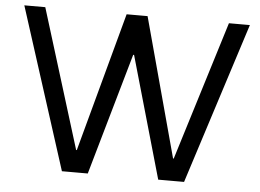

<svg xmlns="http://www.w3.org/2000/svg" viewBox="-51 -772 1134 838"><g transform="rotate(5 516.5 -353.5)"><path d="M22.5 -707H114.3L333 0L279.3 -97.7H333V0H249ZM470.7 -707H540L551.8 -663.1V-533.2H481.4L551.8 -663.1L362.3 0H279.3ZM481.4 -663.1 493.2 -707H562.5L753.9 0L700.2 -97.7H753.9V0H670.9ZM918.9 -707H1010.7L784.2 0H700.2Z"/></g></svg>

Font: Wanted Sans Variable
Style: Regular
Weight: 400
Designer: Original Design by Kil Hyung-jin and Kang Hanbin, Wanted Lab, Inc; Hangeul from Source Han Sans by Jang Soo-young and Ka
Foundry: Wanted Lab, Inc.
Version: Version 1.003;Glyphs 3.2 (3227)